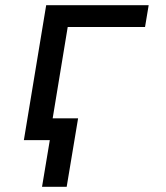

<svg xmlns="http://www.w3.org/2000/svg" viewBox="-20 -540 640 740"><path d="M142 180 172 0H72L158 -520H553L539 -436H241L183 -84H281L237 180Z"/></svg>

Font: Iosevka Aile Medium Oblique
Style: Regular
Weight: 500
Italic angle: -9°
Designer: Belleve Invis
Foundry: Belleve Invis
Version: Version 31.1.0; ttfautohint (v1.8.4)